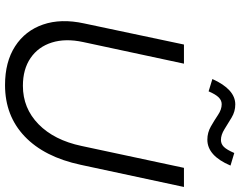

<svg xmlns="http://www.w3.org/2000/svg" viewBox="-116 -828 955 763"><g transform="rotate(90 361.5 -446.5)"><path d="M318 11Q226 11 164 -29Q102 -69 77.5 -140Q53 -211 73 -303L157 -700H233L147 -299Q132 -229 149 -175Q166 -121 210.5 -90.5Q255 -60 321 -60Q410 -60 473.5 -122Q537 -184 560 -293L647 -700H723L635 -290Q604 -145 522 -67Q440 11 318 11ZM343 -798 294 -813Q335 -904 395 -904Q423 -904 447 -889.5Q471 -875 493.5 -861Q516 -847 536 -847Q552 -847 563.5 -858.5Q575 -870 588 -900L638 -885Q599 -793 535 -793Q507 -793 482.5 -807Q458 -821 436.5 -835.5Q415 -850 394 -850Q379 -850 367 -838Q355 -826 343 -798Z"/></g></svg>

Font: Red Hat Display
Style: Italic
Weight: 400
Italic angle: -12°
Designer: Pentagram, MCKL
Foundry: Pentagram, MCKL
Version: Version 1.023; ttfautohint (v1.8.3)